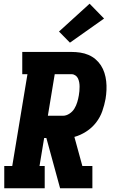

<svg xmlns="http://www.w3.org/2000/svg" viewBox="-20 -1015 640 1035"><path d="M3 0V-120H46L128 -615H100V-735H366Q389 -735 412.5 -731.5Q436 -728 457 -719Q478 -710 495 -695.5Q512 -681 524 -662.5Q536 -644 543 -622Q550 -600 552.5 -577Q555 -554 554 -530Q553 -506 549 -482Q543 -449 531.5 -416Q520 -383 498 -354.5Q476 -326 445 -306Q414 -286 381 -277L424 -120H478V0H304L230 -271H218L193 -120H221V0ZM238 -391H319Q337 -391 354 -402Q371 -413 381 -429.5Q391 -446 396.5 -464.5Q402 -483 405 -501Q407 -512 408 -524Q409 -536 409 -548Q409 -560 407 -571Q405 -582 400.5 -592Q396 -602 386.5 -608.5Q377 -615 366 -615H275ZM357 -785 298 -845 463 -995 541 -915Z"/></svg>

Font: Iosevka Etoile Heavy Oblique
Style: Regular
Weight: 900
Italic angle: -9°
Designer: Belleve Invis
Foundry: Belleve Invis
Version: Version 15.5.2; ttfautohint (v1.8.4)